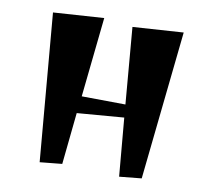

<svg xmlns="http://www.w3.org/2000/svg" viewBox="-76 -750 922 851"><g transform="rotate(10 384.5 -324.5)"><path d="M513 16 490 -246 279 -229 255 4 155 14 98 -650 326 -665 288 -306 485 -304 456 -648 684 -663 613 6Z"/></g></svg>

Font: Joti One
Style: Regular
Weight: 400
Designer: Eduardo Rodriguez Tunni
Foundry: Eduardo Rodriguez Tunni
Version: Version 1.001